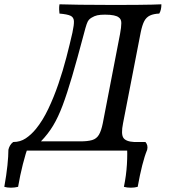

<svg xmlns="http://www.w3.org/2000/svg" viewBox="-77 -699 788 891"><path d="M-23 0 -15 -40Q17 -40 42.5 -57Q68 -74 90 -101Q121 -139 147 -193.5Q173 -248 194 -309.5Q215 -371 231 -432.5Q247 -494 259 -547Q267 -584 266 -601.5Q265 -619 250 -626Q235 -633 199 -636Q198 -644 197.5 -655Q197 -666 199 -679Q232 -678 293 -677Q354 -676 454 -676Q521 -676 561.5 -676.5Q602 -677 627.5 -677.5Q653 -678 672 -679Q672 -666 669.5 -655Q667 -644 662 -636Q636 -635 619 -627Q602 -619 592.5 -601Q583 -583 576 -549L494 -127Q484 -77 495.5 -59.5Q507 -42 546 -40L538 0ZM113 -43H296Q330 -43 350.5 -49Q371 -55 382 -73.5Q393 -92 400 -127L480 -541Q486 -573 486 -592Q486 -611 473 -619Q467 -624 451.5 -627.5Q436 -631 410 -631Q388 -631 374.5 -628Q361 -625 348 -617Q341 -613 335.5 -607Q330 -601 325 -586.5Q320 -572 312 -541Q281 -424 257.5 -344Q234 -264 213.5 -209.5Q193 -155 169.5 -116Q146 -77 113 -43ZM498 168Q509 115 512 63.5Q515 12 512 -26L530 -40H598Q611 -25 606 -4Q594 25 583 68.5Q572 112 562 168Q548 172 530 172Q512 172 498 168ZM-57 168Q-47 112 -42.5 68.5Q-38 25 -38 -4Q-36 -14 -30.5 -23.5Q-25 -33 -16 -40H44L56 -26Q42 12 29 63.5Q16 115 7 168Q-9 172 -26.5 172Q-44 172 -57 168Z"/></svg>

Font: Vollkorn
Style: Italic
Weight: 400
Italic angle: -11°
Designer: Friedrich Althausen
Foundry: Friedrich Althausen
Version: Version 5.001